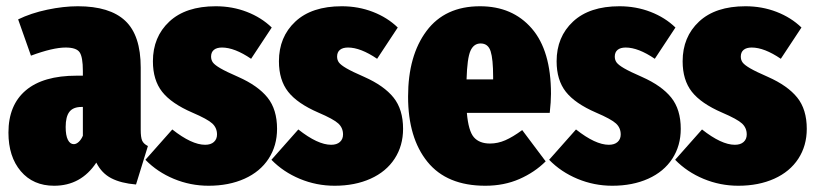

<svg xmlns="http://www.w3.org/2000/svg" viewBox="-20 -574 2602 614"><path d="M453 -107 415 16Q367 12 336 -4Q305 -20 288 -54Q239 20 153 20Q86 20 46.5 -26.5Q7 -73 7 -150Q7 -238 62.5 -285Q118 -332 225 -332H245V-347Q245 -392 234.5 -407Q224 -422 190 -422Q149 -422 79 -396L38 -512Q79 -532 131 -543Q183 -554 229 -554Q331 -554 380.5 -507.5Q430 -461 430 -358V-159Q430 -135 434.5 -124.5Q439 -114 453 -107ZM245 -140V-232H241Q214 -232 202 -216.5Q190 -201 190 -168Q190 -141 197 -127Q204 -113 216 -113Q224 -113 232 -120.5Q240 -128 245 -140Z M849 -486 783 -386Q730 -422 690 -422Q673 -422 664 -414.5Q655 -407 655 -393Q655 -382 661 -374Q667 -366 685 -355.5Q703 -345 742 -328Q805 -300 835.5 -262Q866 -224 866 -162Q866 -108 839 -66.5Q812 -25 762 -2.5Q712 20 647 20Q589 20 536 -2Q483 -24 445 -63L531 -160Q593 -111 636 -111Q654 -111 664 -120Q674 -129 674 -144Q674 -165 659 -179Q644 -193 595 -214Q528 -243 498.5 -280.5Q469 -318 469 -378Q469 -456 521.5 -505Q574 -554 670 -554Q723 -554 769.5 -536Q816 -518 849 -486Z M1252 -486 1186 -386Q1133 -422 1093 -422Q1076 -422 1067 -414.5Q1058 -407 1058 -393Q1058 -382 1064 -374Q1070 -366 1088 -355.5Q1106 -345 1145 -328Q1208 -300 1238.5 -262Q1269 -224 1269 -162Q1269 -108 1242 -66.5Q1215 -25 1165 -2.5Q1115 20 1050 20Q992 20 939 -2Q886 -24 848 -63L934 -160Q996 -111 1039 -111Q1057 -111 1067 -120Q1077 -129 1077 -144Q1077 -165 1062 -179Q1047 -193 998 -214Q931 -243 901.5 -280.5Q872 -318 872 -378Q872 -456 924.5 -505Q977 -554 1073 -554Q1126 -554 1172.5 -536Q1219 -518 1252 -486Z M1738 -213H1473Q1478 -155 1495.5 -135Q1513 -115 1547 -115Q1572 -115 1596 -125.5Q1620 -136 1650 -158L1725 -58Q1690 -23 1641 -1.5Q1592 20 1532 20Q1409 20 1347 -56.5Q1285 -133 1285 -265Q1285 -396 1344 -475Q1403 -554 1515 -554Q1619 -554 1680.5 -483Q1742 -412 1742 -274Q1742 -249 1738 -213ZM1557 -328Q1557 -385 1549 -410Q1541 -435 1517 -435Q1495 -435 1484.5 -411.5Q1474 -388 1472 -320H1557Z M2140 -486 2074 -386Q2021 -422 1981 -422Q1964 -422 1955 -414.5Q1946 -407 1946 -393Q1946 -382 1952 -374Q1958 -366 1976 -355.5Q1994 -345 2033 -328Q2096 -300 2126.5 -262Q2157 -224 2157 -162Q2157 -108 2130 -66.5Q2103 -25 2053 -2.5Q2003 20 1938 20Q1880 20 1827 -2Q1774 -24 1736 -63L1822 -160Q1884 -111 1927 -111Q1945 -111 1955 -120Q1965 -129 1965 -144Q1965 -165 1950 -179Q1935 -193 1886 -214Q1819 -243 1789.5 -280.5Q1760 -318 1760 -378Q1760 -456 1812.5 -505Q1865 -554 1961 -554Q2014 -554 2060.5 -536Q2107 -518 2140 -486Z M2543 -486 2477 -386Q2424 -422 2384 -422Q2367 -422 2358 -414.5Q2349 -407 2349 -393Q2349 -382 2355 -374Q2361 -366 2379 -355.5Q2397 -345 2436 -328Q2499 -300 2529.5 -262Q2560 -224 2560 -162Q2560 -108 2533 -66.5Q2506 -25 2456 -2.5Q2406 20 2341 20Q2283 20 2230 -2Q2177 -24 2139 -63L2225 -160Q2287 -111 2330 -111Q2348 -111 2358 -120Q2368 -129 2368 -144Q2368 -165 2353 -179Q2338 -193 2289 -214Q2222 -243 2192.5 -280.5Q2163 -318 2163 -378Q2163 -456 2215.5 -505Q2268 -554 2364 -554Q2417 -554 2463.5 -536Q2510 -518 2543 -486Z"/></svg>

Font: Fira Sans Extra Condensed Black
Style: Regular
Weight: 900
Width: 1
Designer: Carrois Corporate & Edenspiekermann AG
Foundry: Carrois Corporate GbR & Edenspiekermann AG
Version: Version 4.203